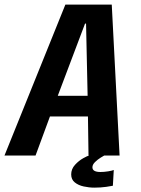

<svg xmlns="http://www.w3.org/2000/svg" viewBox="-49 -696 629 859"><path d="M-29 0 243.5 -675.5H451L486 0H347L344.5 -175H174.5L110 0ZM209.5 -267.5H343L336 -590.5H331.5ZM373.5 143.5Q349.5 143.5 325.5 138.2Q301.5 133 285.5 120Q269.5 107 269.5 84.5Q269.5 60 286.8 41.2Q304 22.5 323.5 11.8Q343 1 349 0H417Q414 1.5 401 9.5Q388 17.5 376.2 29Q364.5 40.5 364.5 52.5Q364.5 73.5 400.5 73.5Q417 73.5 435.2 70.5Q453.5 67.5 460 64.5L456 135Q451 136.5 426 140Q401 143.5 373.5 143.5Z"/></svg>

Font: Anybody SemiBold
Style: Italic
Weight: 600
Italic angle: -10°
Designer: Tyler Finck
Foundry: Etcetera Type Company
Version: Version 1.010; ttfautohint (v1.8.3) -l 8 -r 50 -G 200 -x 14 